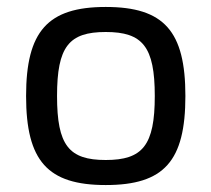

<svg xmlns="http://www.w3.org/2000/svg" viewBox="-20 -519 608 552"><path d="M284 -499C117 -499 55 -429 55 -243C55 -56 117 13 284 13C452 13 513 -56 513 -243C513 -429 452 -499 284 -499ZM284 -427C390 -427 425 -385 425 -243C425 -101 390 -59 284 -59C178 -59 144 -101 144 -243C144 -385 178 -427 284 -427Z"/></svg>

Font: SnT
Style: Regular
Weight: 400
Designer: Natanael Gama
Version: Version 1.001;PS 001.001;hotconv 1.0.70;makeotf.lib2.5.58329